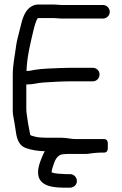

<svg xmlns="http://www.w3.org/2000/svg" viewBox="-20 -688 551 865"><path d="M277 157.5H295C311 157.5 326.5 145.6 326.5 127.5C326.5 111.1 313 96.5 296 96.5H278.4C250.6 95 228.7 95.1 212.5 88.3C212.7 76.2 217.9 64.3 223 48.6C230.4 25.7 243.7 6.5 268 6.5C273.4 6.5 278.8 5.5 285 5.5H365C373.1 5.5 379.3 5 388 3.3L403.5 1.4C411.9 0.4 427.3 -0.5 435 -0.5H449C469.6 -0.5 465.5 -25.5 465.5 -31C465.5 -36.5 469.6 -61.5 449 -61.5H320C300.5 -61.5 279.8 -67.5 255 -67.5H187C182.9 -67.5 175 -68.5 166 -68.5C150.2 -68.5 133.7 -73 118.9 -77.9C118.3 -78.6 116.9 -80.2 116 -81.5C112.7 -102.6 106.8 -125.9 104.4 -146.5C102.2 -165.5 98.5 -179 98.5 -198V-307.5H102C131.4 -307.5 149.7 -315.1 177.6 -316.5C215.3 -318.4 253.8 -321.5 292 -321.5H398C415.6 -321.5 428.5 -336 428.5 -352.5C428.5 -369.7 414.7 -382.5 398 -382.5H293C280.1 -382.5 266.6 -382.2 252.4 -381.5C215.2 -379.7 171.2 -379.4 136 -373.3C119.2 -370.4 115.3 -368.5 102 -368.5H99.3C101.8 -434.4 117.4 -494.2 131.1 -552.9C135.1 -569.9 145 -603.4 151.1 -606.5H225C233 -606.5 244.3 -604.5 256 -604.5H444C460 -604.5 474.5 -617.4 474.5 -634.5C474.5 -650.9 461 -665.5 444 -665.5H256C248.4 -665.5 235.5 -667.5 225 -667.5H151C137.9 -667.5 126.9 -663.3 115.5 -655C89.1 -635.9 79.8 -597.7 72.4 -568L57.9 -509.9C54.9 -498 53 -486.3 51.6 -474.5C46.9 -436.4 37.5 -397.4 37.5 -350.5V-198C37.5 -188.7 37.2 -179.4 38.7 -171.5C44.5 -142.8 48 -115.7 52.7 -86.5C56.9 -60 67.1 -31.7 95.7 -21.3C118.3 -13 148 -7.4 182 -6.6C175 5 169.6 18.2 165.3 29.6C160.2 43.2 151.5 64.3 151.5 89C151.5 155.9 229.4 157.5 277 157.5Z"/></svg>

Font: CiSf OpenHand
Style: Bd
Weight: 400
Foundry: Cannot Into Space Fonts
Version: Version 0.7892